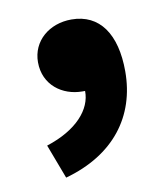

<svg xmlns="http://www.w3.org/2000/svg" viewBox="-55 -244 431 496"><g transform="rotate(-10 160.0 4.0)"><path d="M80 204C210 168 278 78 278 -40C278 -138 238 -196 164 -196C106 -196 60 -158 60 -102C60 -42 108 -8 160 -8C162 -8 165 -8 167 -8C168 40 127 88 46 114Z"/></g></svg>

Font: Source Sans Pro Black
Style: Regular
Weight: 900
Designer: Paul D. Hunt
Foundry: Adobe Systems Incorporated
Version: Version 3.006;hotconv 1.0.111;makeotfexe 2.5.65597